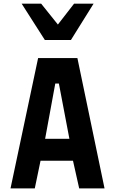

<svg xmlns="http://www.w3.org/2000/svg" viewBox="-20 -1048 640 1068"><path d="M192 -725H410.5L561.5 0H420.5L386 -154H205.5L173.5 0H38.5ZM366 -276 307.5 -583.5H287.5L231 -276ZM100.5 -1027.5H209L302 -911.5L392 -1027.5H500.5L374.5 -825.5H229.5Z"/></svg>

Font: JuliaMono ExtraBold
Style: Regular
Weight: 800
Monospace: yes
Designer: cormullion
Foundry: corm
Version: Version 0.055; ttfautohint (v1.8.4)